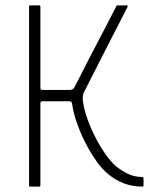

<svg xmlns="http://www.w3.org/2000/svg" viewBox="-20 -693 554 713"><path d="M92 0Q88 0 88 -4Q88 -171 88 -337Q88 -503 88 -669Q88 -673 92 -673Q95 -673 99 -673Q103 -673 108.5 -673Q114 -673 118.5 -673Q123 -673 126 -673Q130 -673 130 -669Q130 -631 130 -593.5Q130 -556 130 -518.5Q130 -481 130 -443Q130 -405 130 -367Q130 -364 131 -361.5Q132 -359 137 -359H238Q246 -359 249.5 -361.5Q253 -364 256 -368Q276 -406 295 -444Q314 -482 333.5 -518.5Q353 -555 372 -592.5Q391 -630 411 -668Q412 -670 413 -671.5Q414 -673 415 -673Q418 -673 423 -673Q428 -673 432.5 -673Q437 -673 442 -673Q447 -673 450 -673Q453 -673 454 -671Q455 -669 453 -666Q426 -614 399.5 -562Q373 -510 346.5 -458Q320 -406 293 -353Q289 -344 288 -338.5Q287 -333 287 -328Q289 -299 300.5 -263.5Q312 -228 329.5 -192.5Q347 -157 367.5 -126.5Q388 -96 409 -77Q431 -59 455 -47.5Q479 -36 505 -36Q507 -36 510 -35Q513 -34 513 -32V-5Q513 0 510 0Q471 0 439 -12.5Q407 -25 381 -47Q358 -66 336 -97.5Q314 -129 295.5 -166Q277 -203 264.5 -239.5Q252 -276 248 -306Q247 -314 243.5 -315.5Q240 -317 237 -317Q212 -317 187 -317Q162 -317 137 -317Q137 -317 133.5 -316Q130 -315 130 -310Q130 -271 130 -233Q130 -195 130 -157Q130 -119 130 -81Q130 -43 130 -4Q130 0 126 0Q123 0 118.5 0Q114 0 108.5 0Q103 0 99 0Q95 0 92 0Z"/></svg>

Font: Glory Thin ExtraLight
Style: Regular
Weight: 250
Version: Version 1.011